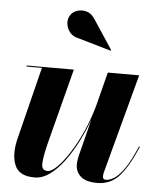

<svg xmlns="http://www.w3.org/2000/svg" viewBox="-52 -758 682 814"><g transform="rotate(5 289.0 -351.5)"><path d="M260 -594Q236 -598.5 222.5 -615.2Q209 -632 207 -652.5Q205 -673 216 -689Q225 -703 244 -709.5Q263 -716 284.2 -710Q305.5 -704 320 -680.5L402 -556L399.5 -553.5ZM251.5 -460 169.5 -143Q154.5 -84 153 -53Q151.5 -22 178 -22Q194 -22 217.8 -45.2Q241.5 -68.5 268 -109.2Q294.5 -150 318.8 -203.5Q343 -257 359.5 -317L396 -460H529.5L416 -36.5Q414 -28.5 414 -20Q414 -6.5 427 -6.5Q443.5 -6.5 463 -18.8Q482.5 -31 505.5 -64Q528.5 -97 555 -159.5L559 -158.5Q524 -75.5 486.8 -32.8Q449.5 10 391.5 10Q343 10 321 -10.2Q299 -30.5 299 -61.5Q299 -69 300.5 -79Q302 -89 304 -97.5L344 -256Q327 -208.5 303 -161.2Q279 -114 250.5 -75.2Q222 -36.5 190 -13.2Q158 10 125 10Q60 10 41.5 -32.8Q23 -75.5 37.5 -141L116 -455.5H50.5V-460Z"/></g></svg>

Font: Bodoni* 36pt
Style: Bold Italic
Weight: 700
Italic angle: -13°
Version: Version 2.3